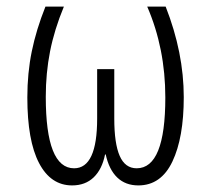

<svg xmlns="http://www.w3.org/2000/svg" viewBox="-20 -553 640 583"><path d="M63 -257Q63 -331 76.5 -397Q90 -463 118 -533H174Q145 -463 132 -397Q119 -331 119 -259Q119 -42 205 -42Q275 -42 275 -193V-343H327V-193Q327 -117 343.5 -79.5Q360 -42 395 -42Q482 -42 482 -257Q482 -406 427 -533H483Q538 -393 538 -258Q538 -135 503.5 -62.5Q469 10 400 10Q361 10 336 -14Q311 -38 301 -84H299Q290 -39 264.5 -14.5Q239 10 199 10Q134 10 98.5 -58Q63 -126 63 -257Z"/></svg>

Font: Noto Sans Mono UI Light
Style: Regular
Weight: 300
Monospace: yes
Designer: Monotype Design team
Foundry: Monotype Imaging Inc.
Version: Version 1.000